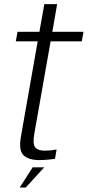

<svg xmlns="http://www.w3.org/2000/svg" viewBox="-20 -744 411 899"><path d="M163 5.5Q115 5.5 90.8 -16.5Q66.5 -38.5 78 -104.5L156.5 -550.5H54L62 -595H164.5L187.5 -724.5H247.5L225 -595H371L363 -550.5H217L141 -120Q132 -69.5 145 -54Q158 -38.5 189.5 -38.5Q216 -38.5 245 -44L237.5 -0.5Q198.5 5.5 163 5.5ZM72.3 134 133.1 39.4H187.1L100.5 134Z"/></svg>

Font: Anybody Light
Style: Italic
Weight: 300
Italic angle: -10°
Designer: Tyler Finck
Foundry: Etcetera Type Company
Version: Version 1.010; ttfautohint (v1.8.3) -l 8 -r 50 -G 200 -x 14 